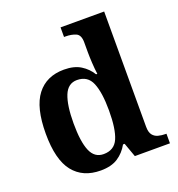

<svg xmlns="http://www.w3.org/2000/svg" viewBox="-138 -873 924 997"><g transform="rotate(-20 324.5 -375.0)"><path d="M250 10Q152 10 99 -56.5Q46 -123 46 -267Q46 -412 98.5 -480Q151 -548 248 -548Q304 -548 340 -525.5Q376 -503 397 -468H404Q400 -496 398 -531Q396 -566 396 -590V-645Q396 -686 372 -696.5Q348 -707 315 -707H307V-760H548V-123Q548 -93 559.5 -78Q571 -63 590 -58Q609 -53 631 -53H635V0H441L413 -78H404Q382 -38 345.5 -14Q309 10 250 10ZM293 -65Q352 -65 374 -115.5Q396 -166 396 -269Q396 -368 374 -421Q352 -474 293 -474Q243 -474 221.5 -421Q200 -368 200 -268Q200 -167 221.5 -116Q243 -65 293 -65Z"/></g></svg>

Font: Noto Serif Khojki
Style: Bold
Weight: 700
Version: Version 2.003